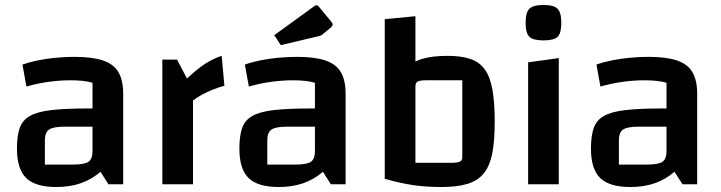

<svg xmlns="http://www.w3.org/2000/svg" viewBox="-20 -739 2892 770"><path d="M206 11Q122 11 85 -25Q48 -61 48 -143Q48 -194 59 -225.5Q70 -257 100 -274Q130 -291 186 -297.5Q242 -304 332 -304H381V-231H239Q194 -231 177 -219.5Q160 -208 160 -176V-79H273Q318 -79 334.5 -90Q351 -101 351 -133V-407Q319 -417 262 -417Q221 -417 176.5 -411Q132 -405 86 -392L70 -480Q98 -490 132.5 -497Q167 -504 205 -507.5Q243 -511 279 -511Q350 -511 393 -496.5Q436 -482 455 -449.5Q474 -417 474 -363V0H415L383 -50Q347 -19 303.5 -4Q260 11 206 11Z M690 -500 730 -424Q771 -463 804 -484Q837 -505 869 -515L880 -395Q860 -390 836 -380.5Q812 -371 790.5 -359.5Q769 -348 754 -336V0H631V-500Z M1098 11Q1014 11 977 -25Q940 -61 940 -143Q940 -194 951 -225.5Q962 -257 992 -274Q1022 -291 1078 -297.5Q1134 -304 1224 -304H1273V-231H1131Q1086 -231 1069 -219.5Q1052 -208 1052 -176V-79H1165Q1210 -79 1226.5 -90Q1243 -101 1243 -133V-407Q1211 -417 1154 -417Q1113 -417 1068.5 -411Q1024 -405 978 -392L962 -480Q990 -490 1024.5 -497Q1059 -504 1097 -507.5Q1135 -511 1171 -511Q1242 -511 1285 -496.5Q1328 -482 1347 -449.5Q1366 -417 1366 -363V0H1307L1275 -50Q1239 -19 1195.5 -4Q1152 11 1098 11ZM1106 -558 1080 -598 1240 -714Q1245 -718 1249 -718Q1254 -718 1259 -712L1307 -654Q1314 -646 1314 -641Q1314 -635 1306 -628L1277 -604Q1272 -599 1267.5 -597Q1263 -595 1254 -593Z M1776 -515Q1830 -515 1866.5 -502.5Q1903 -490 1924.5 -460Q1946 -430 1955 -378.5Q1964 -327 1964 -250Q1964 -173 1954 -123Q1944 -73 1920 -43.5Q1896 -14 1854.5 -1.5Q1813 11 1751 11Q1696 11 1660.5 -0.5Q1625 -12 1605 -40.5Q1585 -69 1577 -120Q1569 -171 1569 -250Q1569 -330 1578.5 -381.5Q1588 -433 1610.5 -462Q1633 -491 1673.5 -503Q1714 -515 1776 -515ZM1834 -417H1690Q1664 -417 1655 -412Q1646 -407 1646 -392V-86H1789Q1815 -86 1824.5 -91Q1834 -96 1834 -108ZM1523 -662 1646 -674V-108V-62L1751 11Q1686 11 1634 3Q1582 -5 1523 -22Z M2098 -489 2221 -506V0H2098ZM2160 -577Q2118 -577 2103 -591.5Q2088 -606 2088 -647Q2088 -689 2103 -704Q2118 -719 2160 -719Q2201 -719 2216 -704Q2231 -689 2231 -647Q2231 -606 2216.5 -591.5Q2202 -577 2160 -577Z M2508 11Q2424 11 2387 -25Q2350 -61 2350 -143Q2350 -194 2361 -225.5Q2372 -257 2402 -274Q2432 -291 2488 -297.5Q2544 -304 2634 -304H2683V-231H2541Q2496 -231 2479 -219.5Q2462 -208 2462 -176V-79H2575Q2620 -79 2636.5 -90Q2653 -101 2653 -133V-407Q2621 -417 2564 -417Q2523 -417 2478.5 -411Q2434 -405 2388 -392L2372 -480Q2400 -490 2434.5 -497Q2469 -504 2507 -507.5Q2545 -511 2581 -511Q2652 -511 2695 -496.5Q2738 -482 2757 -449.5Q2776 -417 2776 -363V0H2717L2685 -50Q2649 -19 2605.5 -4Q2562 11 2508 11Z"/></svg>

Font: Changa Medium
Style: Regular
Weight: 500
Designer: Eduardo Rodriguez Tunni
Foundry: Eduardo Rodriguez Tunni
Version: Version 3.003